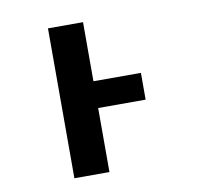

<svg xmlns="http://www.w3.org/2000/svg" viewBox="-66 -614 732 685"><g transform="rotate(-10 300.0 -271.5)"><path d="M150 0V-543H277V-329H449V-232H277V0Z"/></g></svg>

Font: Noto Sans Mono SemiBold
Style: Regular
Weight: 600
Designer: Monotype Design Team
Foundry: Monotype Imaging Inc.
Version: Version 2.014; ttfautohint (v1.8.4.7-5d5b)